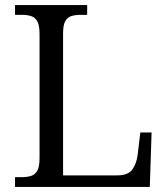

<svg xmlns="http://www.w3.org/2000/svg" viewBox="-20 -734 658 754"><path d="M39 0V-38.3H65.3Q87.7 -38.3 103 -43.5Q118.3 -48.7 126.8 -64.3Q135.3 -80 135.3 -113V-601Q135.3 -634 126.8 -649.7Q118.3 -665.3 103 -670.5Q87.7 -675.7 65.3 -675.7H39V-714H322.3V-675.7H297Q275.3 -675.7 260 -670.8Q244.7 -666 236.2 -650.7Q227.7 -635.3 227.7 -604V-45.3H441.7Q483 -45.3 500 -69Q517 -92.7 521 -129.3L531 -213.7H575.3L568.3 0Z"/></svg>

Font: Noto Serif Hentaigana ExtraLight
Style: Regular
Weight: 200
Designer: Kazuhiro Yamada
Foundry: nipponia
Version: Version 1.000